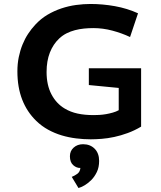

<svg xmlns="http://www.w3.org/2000/svg" viewBox="-20 -695 818 976"><path d="M68.4 0ZM431.6 -348.1H697.3V-51.3Q663.6 -31.2 628.9 -18.6Q594.2 -5.9 561 1.2Q527.8 8.3 497.3 10.7Q466.8 13.2 441.4 13.2Q404.8 13.2 367.2 8.5Q329.6 3.9 293.7 -6.8Q257.8 -17.6 224.9 -35.6Q191.9 -53.7 164.6 -80.1Q117.2 -126 92.8 -188.7Q68.4 -251.5 68.4 -332.5Q68.4 -370.6 75.4 -404.8Q82.5 -439 94.5 -468.5Q106.4 -498 123 -523.2Q139.6 -548.3 158.7 -568.8Q187 -599.6 221.2 -619.9Q255.4 -640.1 292.2 -652.3Q329.1 -664.6 366.9 -669.7Q404.8 -674.8 439.9 -674.8Q502 -674.8 564.5 -663.6Q627 -652.3 681.6 -627.4L641.1 -506.8Q599.6 -526.4 551.3 -539.3Q502.9 -552.2 454.6 -552.2Q430.7 -552.2 407 -549.8Q383.3 -547.4 360.8 -541.5Q338.4 -535.6 318.1 -525.4Q297.9 -515.1 281.2 -499.5Q250.5 -470.7 233.6 -428Q216.8 -385.3 216.8 -329.1Q216.8 -262.7 241.5 -215.6Q266.1 -168.5 309.1 -143.1Q338.4 -125.5 374.5 -117.7Q410.6 -109.9 455.6 -109.9Q468.3 -109.9 484.9 -110.8Q501.5 -111.8 518.8 -114.7Q536.1 -117.7 553.2 -122.6Q570.3 -127.4 583.5 -134.8V-248L431.6 -262.7ZM335.4 99.1Q335.4 72.3 354.5 55.2Q373.5 38.1 402.3 38.1Q438.5 38.1 461.2 61Q483.9 84 483.9 123Q483.9 155.3 472.4 179.2Q460.9 203.1 444.6 219.7Q428.2 236.3 410.4 246.8Q392.6 257.3 378.9 260.7L344.7 204.1Q358.9 198.7 372.8 188.7Q386.7 178.7 388.7 158.7Q369.6 159.7 352.5 144.8Q335.4 129.9 335.4 99.1Z"/></svg>

Font: PT Astra Sans
Style: Bold
Weight: 700
Designer: A.Korolkova, I. Chaeva
Foundry: ParaType Ltd
Version: Version 1.001; ttfautohint (v1.6)